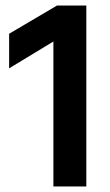

<svg xmlns="http://www.w3.org/2000/svg" viewBox="-20 -674 398 694"><path d="M292 0H173V-524L13 -427V-552L186 -654H292Z"/></svg>

Font: Hind Mysuru SemiBold
Style: Regular
Weight: 600
Designer: Manushi Parikh, Hitesh Malaviya
Foundry: Indian Type Foundry
Version: Version 0.703;PS 1.0;hotconv 1.0.86;makeotf.lib2.5.63406